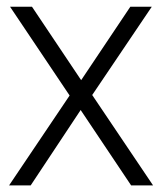

<svg xmlns="http://www.w3.org/2000/svg" viewBox="-20 -562 490 582"><path d="M7.5 0 191 -272.5 10.5 -541.5H77L226 -319L375 -541.5H440L259.5 -274L444 0H377.5L224.5 -228.5L73 0Z"/></svg>

Font: Encode Sans SemiCondensed SemiCondensed Light
Style: Regular
Weight: 300
Width: 4
Designer: Multiple Designers
Foundry: Impallari Type
Version: Version 3.000; ttfautohint (v1.8.3) -l 8 -r 50 -G 200 -x 14 